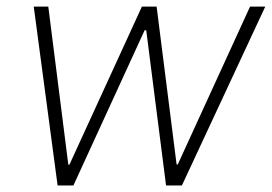

<svg xmlns="http://www.w3.org/2000/svg" viewBox="-20 -566 830 586"><path d="M155.8 0 83 -545.9H127.4L188.5 -63.5H191.9L413.1 -545.9H458L519 -64H522.5L743.2 -545.9H789.6L535.2 0H486.8L426.3 -473.6H421.4L204.1 0Z"/></svg>

Font: Inter Tight ExtraLight
Style: Italic
Weight: 250
Italic angle: -9.39999°
Designer: Rasmus Andersson
Foundry: rsms
Version: Version 3.004